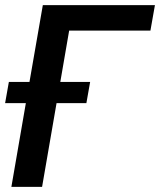

<svg xmlns="http://www.w3.org/2000/svg" viewBox="-22 -731 626 751"><path d="M315.9 -327.6H199.2L142.6 0H22.5L79.1 -327.6H-2L12.7 -410.6H93.3L145.5 -710.9H584L566.4 -611.3H248.5L213.9 -410.6H330.6Z"/></svg>

Font: Roboto Medium
Style: Italic
Weight: 500
Italic angle: -12°
Designer: Google
Version: Version 2.134; 2016